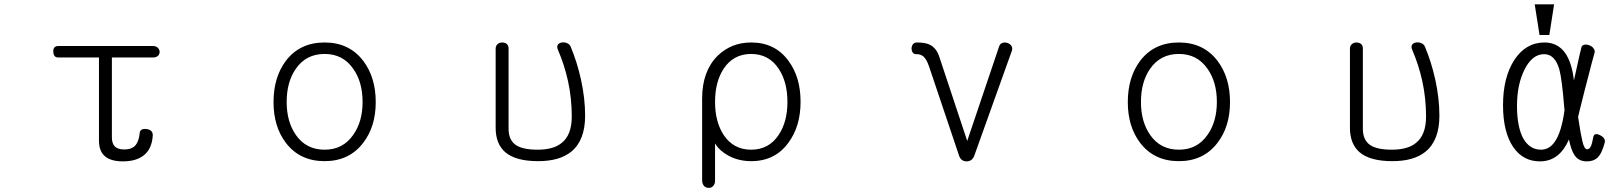

<svg xmlns="http://www.w3.org/2000/svg" viewBox="-20 -738 7540 899"><path d="M696.3 -522.5H252.9Q228.5 -522.5 229.5 -496.1Q230.5 -468.8 252.9 -468.8H443.4V-80.1Q443.4 -35.2 465.8 -11.7Q493.2 17.6 555.7 17.6Q617.2 17.6 653.3 -10.7Q691.4 -41 695.3 -103.5Q696.3 -129.9 666 -133.8Q634.8 -137.7 633.8 -112.3Q629.9 -76.2 614.3 -57.6Q596.7 -38.1 562.5 -38.1Q529.3 -38.1 515.6 -54.7Q503.9 -68.4 503.9 -94.7V-468.8H696.3Q711.9 -468.8 720.7 -477.5Q727.5 -485.4 727.5 -496.1Q726.6 -506.8 718.8 -514.6Q710 -522.5 696.3 -522.5Z M1500 -539.1Q1383.8 -539.1 1318.4 -453.1Q1260.7 -376 1260.7 -259.8Q1260.7 -145.5 1318.4 -69.3Q1383.8 16.6 1500 16.6Q1615.2 16.6 1680.7 -69.3Q1739.3 -145.5 1739.3 -259.8Q1739.3 -376 1680.7 -453.1Q1615.2 -539.1 1500 -539.1ZM1500 -485.4Q1585.9 -485.4 1633.8 -416Q1677.7 -354.5 1677.7 -260.7Q1677.7 -168 1633.8 -106.4Q1585.9 -37.1 1500 -37.1Q1413.1 -37.1 1365.2 -106.4Q1322.3 -168 1322.3 -260.7Q1322.3 -354.5 1365.2 -416Q1413.1 -485.4 1500 -485.4Z M2300.8 -139.6Q2300.8 -64.5 2345.7 -25.4Q2394.5 16.6 2500 16.6Q2600.6 16.6 2655.3 -28.3Q2719.7 -81.1 2719.7 -196.3Q2719.7 -277.3 2700.2 -366.2Q2681.6 -449.2 2652.3 -518.6Q2647.5 -531.2 2634.8 -536.1Q2623 -541 2610.4 -539.1Q2597.7 -537.1 2591.8 -528.3Q2585.9 -518.6 2592.8 -503.9Q2623 -433.6 2639.6 -358.4Q2657.2 -277.3 2657.2 -192.4Q2657.2 -105.5 2609.4 -68.4Q2571.3 -37.1 2497.1 -37.1Q2426.8 -37.1 2394.5 -59.6Q2361.3 -83 2361.3 -134.8V-511.7Q2361.3 -525.4 2351.6 -533.2Q2342.8 -539.1 2331.1 -539.1Q2318.4 -539.1 2309.6 -531.2Q2300.8 -523.4 2300.8 -509.8Z M3267.6 105.5Q3267.6 122.1 3276.4 132.8Q3285.2 141.6 3297.9 141.6Q3309.6 142.6 3318.4 133.8Q3328.1 124 3328.1 108.4V-66.4Q3348.6 -32.2 3389.6 -9.8Q3437.5 16.6 3497.1 16.6Q3609.4 16.6 3671.9 -70.3Q3728.5 -146.5 3728.5 -261.7Q3728.5 -377 3671.9 -453.1Q3609.4 -539.1 3497.1 -539.1Q3404.3 -539.1 3339.8 -476.6Q3267.6 -404.3 3267.6 -277.3ZM3497.1 -485.4Q3580.1 -485.4 3626 -416Q3667 -354.5 3667 -260.7Q3667 -168 3626 -106.4Q3580.1 -37.1 3497.1 -37.1Q3414.1 -37.1 3368.2 -106.4Q3328.1 -168 3328.1 -260.7Q3328.1 -354.5 3368.2 -416Q3414.1 -485.4 3497.1 -485.4Z M4468.8 -14.6Q4477.5 17.6 4505.9 17.6Q4534.2 17.6 4543.9 -14.6L4718.8 -502.9Q4721.7 -514.6 4714.8 -524.4Q4709 -533.2 4696.3 -537.1Q4684.6 -541 4673.8 -537.1Q4662.1 -533.2 4658.2 -520.5L4508.8 -78.1L4378.9 -469.7Q4365.2 -514.6 4330.1 -530.3Q4308.6 -539.1 4273.4 -539.1Q4261.7 -539.1 4254.9 -531.2Q4249 -523.4 4248 -511.7Q4248 -501 4252.9 -493.2Q4258.8 -484.4 4267.6 -484.4Q4290 -485.4 4303.7 -473.6Q4318.4 -460.9 4330.1 -426.8Z M5500 -539.1Q5383.8 -539.1 5318.4 -453.1Q5260.7 -376 5260.7 -259.8Q5260.7 -145.5 5318.4 -69.3Q5383.8 16.6 5500 16.6Q5615.2 16.6 5680.7 -69.3Q5739.3 -145.5 5739.3 -259.8Q5739.3 -376 5680.7 -453.1Q5615.2 -539.1 5500 -539.1ZM5500 -485.4Q5585.9 -485.4 5633.8 -416Q5677.7 -354.5 5677.7 -260.7Q5677.7 -168 5633.8 -106.4Q5585.9 -37.1 5500 -37.1Q5413.1 -37.1 5365.2 -106.4Q5322.3 -168 5322.3 -260.7Q5322.3 -354.5 5365.2 -416Q5413.1 -485.4 5500 -485.4Z M6300.8 -139.6Q6300.8 -64.5 6345.7 -25.4Q6394.5 16.6 6500 16.6Q6600.6 16.6 6655.3 -28.3Q6719.7 -81.1 6719.7 -196.3Q6719.7 -277.3 6700.2 -366.2Q6681.6 -449.2 6652.3 -518.6Q6647.5 -531.2 6634.8 -536.1Q6623 -541 6610.4 -539.1Q6597.7 -537.1 6591.8 -528.3Q6585.9 -518.6 6592.8 -503.9Q6623 -433.6 6639.6 -358.4Q6657.2 -277.3 6657.2 -192.4Q6657.2 -105.5 6609.4 -68.4Q6571.3 -37.1 6497.1 -37.1Q6426.8 -37.1 6394.5 -59.6Q6361.3 -83 6361.3 -134.8V-511.7Q6361.3 -525.4 6351.6 -533.2Q6342.8 -539.1 6331.1 -539.1Q6318.4 -539.1 6309.6 -531.2Q6300.8 -523.4 6300.8 -509.8Z M7446.3 -491.2Q7449.2 -502.9 7440.4 -512.7Q7433.6 -522.5 7419.9 -526.4Q7407.2 -531.2 7396.5 -528.3Q7384.8 -524.4 7383.8 -512.7L7376 -480.5L7349.6 -361.3Q7339.8 -446.3 7307.6 -491.2Q7272.5 -539.1 7211.9 -539.1Q7124 -539.1 7070.3 -457Q7017.6 -375 7017.6 -246.1Q7017.6 -118.2 7066.4 -47.9Q7112.3 17.6 7190.4 17.6Q7238.3 17.6 7273.4 -10.7Q7305.7 -37.1 7326.2 -85Q7336.9 -33.2 7353.5 -9.8Q7373 17.6 7409.2 17.6Q7440.4 17.6 7458 2Q7480.5 -17.6 7494.1 -71.3Q7498 -92.8 7470.7 -105.5Q7443.4 -119.1 7439.5 -92.8Q7434.6 -65.4 7429.7 -54.7Q7422.9 -39.1 7411.1 -39.1Q7397.5 -39.1 7388.7 -79.1Q7381.8 -106.4 7369.1 -190.4L7377 -223.6Q7403.3 -330.1 7415 -373Q7431.6 -439.5 7446.3 -491.2ZM7210 -484.4Q7260.7 -484.4 7281.2 -413.1Q7293.9 -367.2 7304.7 -229.5L7305.7 -223.6Q7292 -120.1 7259.8 -74.2Q7234.4 -37.1 7195.3 -37.1Q7142.6 -37.1 7112.3 -89.8Q7083 -144.5 7083 -242.2Q7083 -341.8 7118.2 -412.1Q7154.3 -484.4 7210 -484.4ZM7256.8 -717.8H7166L7188.5 -574.2H7234.4Z"/></svg>

Font: GulimChe
Style: Regular
Weight: 400
Monospace: yes
Version: Version 2.21